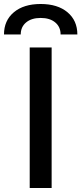

<svg xmlns="http://www.w3.org/2000/svg" viewBox="-61 -943 408 963"><path d="M198 0H88V-705H198ZM-41 -770Q-41 -840 8.5 -881.5Q58 -923 143 -923Q228 -923 277.5 -881.5Q327 -840 327 -770H243Q243 -808 216 -830.5Q189 -853 143 -853Q97 -853 70 -830.5Q43 -808 43 -770Z"/></svg>

Font: Manrope Medium
Style: Medium
Weight: 500
Designer: Mikhail Sharanda
Foundry: Mikhail Sharanda
Version: Version 4.000;hotconv 1.0.109;makeotfexe 2.5.65596